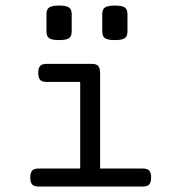

<svg xmlns="http://www.w3.org/2000/svg" viewBox="-20 -686 640 706"><path d="M348.1 -418V-66.4H504.9Q521.5 -66.4 528.6 -58.8Q535.6 -51.3 535.6 -33.2Q535.6 -15.1 528.6 -7.6Q521.5 0 504.9 0H122.1Q105.5 0 98.4 -7.6Q91.3 -15.1 91.3 -33.2Q91.3 -51.3 98.4 -58.8Q105.5 -66.4 122.1 -66.4H274.9V-384.8H151.4Q134.8 -384.8 127.7 -392.3Q120.6 -399.9 120.6 -418Q120.6 -436 127.7 -443.6Q134.8 -451.2 151.4 -451.2H317.4Q334 -451.2 341.1 -443.6Q348.1 -436 348.1 -418ZM243.7 -633.8V-570.3Q243.7 -552.7 233.9 -545.7Q224.1 -538.6 197.3 -538.6Q170.4 -538.6 160.6 -545.7Q150.9 -552.7 150.9 -570.3V-633.8Q150.9 -651.4 160.6 -658.4Q170.4 -665.5 197.3 -665.5Q224.1 -665.5 233.9 -658.4Q243.7 -651.4 243.7 -633.8ZM448.7 -633.8V-570.3Q448.7 -552.7 439 -545.7Q429.2 -538.6 402.3 -538.6Q375.5 -538.6 365.7 -545.7Q356 -552.7 356 -570.3V-633.8Q356 -651.4 365.7 -658.4Q375.5 -665.5 402.3 -665.5Q429.2 -665.5 439 -658.4Q448.7 -651.4 448.7 -633.8Z"/></svg>

Font: Courier Prime
Style: Regular
Weight: 400
Designer: Alan Dague-Greene, Quote-Unquote Apps
Foundry: Quote-Unquote Apps
Version: Version 3.018